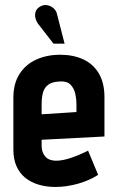

<svg xmlns="http://www.w3.org/2000/svg" viewBox="-20 -728 461 761"><path d="M206 -672Q203 -686 192 -695.5Q181 -705 167 -707.5Q153 -710 139 -702Q125 -694 121 -681Q117 -668 121 -654.5Q125 -641 133 -631L192 -555H236ZM145 -149V-174L394 -187V-343Q394 -399 372 -436.5Q350 -474 310.5 -492.5Q271 -511 218 -511Q166 -511 124 -492Q82 -473 57.5 -435Q33 -397 33 -340V-135Q33 -97 45.5 -69Q58 -41 80.5 -23Q103 -5 133.5 4Q164 13 199 13Q244 13 289.5 0Q335 -13 369 -35L329 -131Q298 -115 263.5 -103Q229 -91 202 -91Q189 -91 178 -95Q167 -99 160 -107Q153 -115 149 -125.5Q145 -136 145 -149ZM283 -313V-284L145 -275V-314Q145 -342 150.5 -361.5Q156 -381 171.5 -392.5Q187 -404 217 -405Q245 -407 259 -393Q273 -379 278 -357.5Q283 -336 283 -313Z"/></svg>

Font: Advent Pro
Style: Regular
Weight: 400
Designer: VivaRado, Andreas Kalpakidis
Foundry: VivaRado, Andreas Kalpakidis
Version: Version 3.000